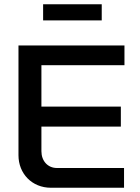

<svg xmlns="http://www.w3.org/2000/svg" viewBox="-20 -884 659 904"><path d="M67 -670V-153C67 -67 130 0 220 0H564V-93H248C205 -93 175 -126 175 -172V-288H549V-382H175V-577H566V-670ZM183 -788H459V-864H183Z"/></svg>

Font: LT Wave Alt Medium
Style: Regular
Weight: 500
Designer: Daniel Lyons
Version: Version 2.5 (Glyphs App)